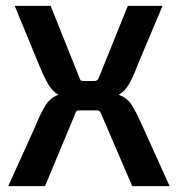

<svg xmlns="http://www.w3.org/2000/svg" viewBox="-20 -632 601 652"><path d="M8 0 99 -201Q119 -250 135 -275Q151 -300 178 -310Q158 -322 143.5 -346.5Q129 -371 112 -413L30 -612H152L249 -370Q251 -363 253.5 -360Q256 -357 263 -357H301Q312 -357 316 -369L414 -612H532L448 -413Q432 -370 418 -346Q404 -322 383 -310Q412 -300 428 -274.5Q444 -249 465 -201L556 0H429L324 -244Q320 -257 311 -257H249Q242 -257 239.5 -254Q237 -251 235 -245L133 0Z"/></svg>

Font: Kdam Thmor Pro
Style: Regular
Weight: 400
Designer: Sovichet Tep, Longdey Hak
Foundry: Anagata Design
Version: Version 1.003; ttfautohint (v1.8.4.7-5d5b)